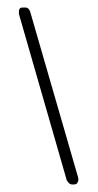

<svg xmlns="http://www.w3.org/2000/svg" viewBox="-20 -461 260 509"><path d="M186 22Q184 28 176 28H171Q168 28 166.5 27Q165 26 163 25L160 21Q158 19 157 17L31 -421Q29 -425 31 -436Q32 -438 33.5 -439.5Q35 -441 40 -441H48Q56 -441 60 -430L187 9Q189 17 186 22Z"/></svg>

Font: Chathura
Style: Regular
Weight: 300
Designer: Appaji Ambarisha Darbha
Foundry: Aditya Fonts
Version: Version 1.00 2015